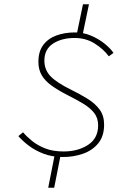

<svg xmlns="http://www.w3.org/2000/svg" viewBox="-20 -770 640 900"><path d="M276 -34Q224 -34 184 -49.5Q144 -65 114.5 -87.5Q85 -110 66 -132L88 -150Q104 -131 129.5 -110Q155 -89 191.5 -74.5Q228 -60 278 -60Q346 -60 393 -91Q440 -122 440 -182Q440 -217 421.5 -240.5Q403 -264 371 -283.5Q339 -303 297 -324Q252 -347 221.5 -369Q191 -391 175.5 -417.5Q160 -444 160 -480Q160 -529 183 -559.5Q206 -590 245 -604Q284 -618 332 -618Q371 -618 406.5 -603Q442 -588 469.5 -566Q497 -544 512 -522L490 -506Q466 -539 424.5 -565.5Q383 -592 330 -592Q269 -592 228.5 -565.5Q188 -539 188 -486Q188 -443 216.5 -413Q245 -383 312 -350Q355 -329 390.5 -307Q426 -285 447 -256.5Q468 -228 468 -186Q468 -131 440 -97.5Q412 -64 368 -49Q324 -34 276 -34ZM338 -601 369 -750H397L366 -601ZM206 110 235 -37H263L234 110Z"/></svg>

Font: Source Code Pro ExtraLight ExtraLight
Style: Italic
Weight: 250
Italic angle: -11°
Monospace: yes
Version: Version 1.016;hotconv 1.0.116;makeotfexe 2.5.65601